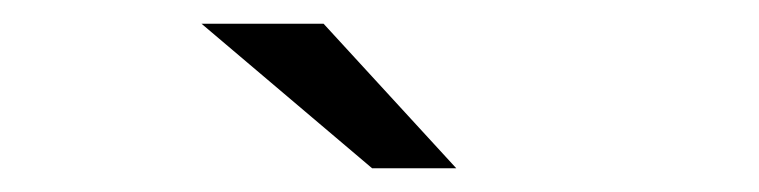

<svg xmlns="http://www.w3.org/2000/svg" viewBox="-20 -726 640 162"><path d="M294 -584 150 -706H253L365 -584Z"/></svg>

Font: Red Hat Text VF
Style: Regular
Weight: 400
Designer: Pentagram, MCKL
Foundry: Pentagram, MCKL
Version: Version 1.023